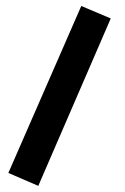

<svg xmlns="http://www.w3.org/2000/svg" viewBox="-20 -413 417 639"><path d="M250.5 -393.1 348.6 -351.6 107.4 205.6 7.8 162.6Z"/></svg>

Font: Vazir WOL
Style: Bold-WOL
Weight: 700
Designer: Saber Rastikerdar
Foundry: Saber Rastikerdar
Version: Version 30.0.0